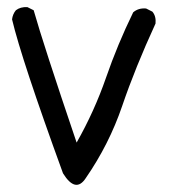

<svg xmlns="http://www.w3.org/2000/svg" viewBox="-20 -348 540 537"><path d="M156.2 136.7Q40 -182.6 13.7 -293.9Q15.6 -308.6 24.4 -319.3Q37.1 -329.1 56.6 -328.1L74.2 -319.3Q100.6 -225.6 194.3 50.8Q244.1 -37.1 276.4 -130.4Q308.6 -223.6 352.5 -313.5Q367.2 -326.2 388.7 -324.2L406.2 -315.4Q417 -302.7 415 -282.2Q358.4 -159.2 321.8 -51.8Q285.2 55.7 219.7 150.4Q191.4 193.4 156.2 136.7Z"/></svg>

Font: JasonHandwriting4
Style: Regular
Weight: 400
Version: Version 1.01.21